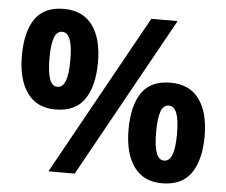

<svg xmlns="http://www.w3.org/2000/svg" viewBox="-52 -835 1005 852"><g transform="rotate(5 450.5 -408.5)"><path d="M193 -51 589 -765H706L310 -51ZM199 -327Q117 -327 74 -386.5Q31 -446 31 -552Q31 -658 71 -716.5Q111 -775 199 -775Q283 -775 326.5 -716.5Q370 -658 370 -552Q370 -446 329 -386.5Q288 -327 199 -327ZM200 -428Q224 -428 235.5 -458.5Q247 -489 247 -551Q247 -613 235.5 -643Q224 -673 200 -673Q176 -673 165 -643Q154 -613 154 -551Q154 -490 165 -459Q176 -428 200 -428ZM699 -42Q617 -42 574 -101.5Q531 -161 531 -267Q531 -373 571 -431.5Q611 -490 699 -490Q783 -490 826.5 -431.5Q870 -373 870 -267Q870 -161 829 -101.5Q788 -42 699 -42ZM700 -143Q724 -143 735.5 -173.5Q747 -204 747 -266Q747 -328 735.5 -358Q724 -388 700 -388Q676 -388 665 -358Q654 -328 654 -266Q654 -205 665 -174Q676 -143 700 -143Z"/></g></svg>

Font: Noto Sans Tamil UI
Style: Regular
Weight: 400
Designer: Jelle Bosma - Monotype Design Team
Foundry: Monotype Imaging Inc.
Version: Version 2.004